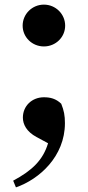

<svg xmlns="http://www.w3.org/2000/svg" viewBox="-20 -586 380 831"><path d="M170 -385C221 -385 262 -425 262 -475C262 -525 221 -566 170 -566C119 -566 78 -525 78 -475C78 -425 119 -385 170 -385ZM188 34C166 107 119 152 37 196L49 225C150 190 261 91 261 -53C261 -86 257 -107 245 -137C222 -159 198 -165 170 -165C118 -165 79 -127 79 -77C79 -48 95 -16 138 7Z"/></svg>

Font: Noto Serif CJK JP Black
Style: Regular
Weight: 900
Designer: Ryoko NISHIZUKA 西塚涼子 (kana & ideographs); Frank Grießhammer (Latin, Greek & Cyrillic); Wenlong ZHANG 张文龙 (bopomofo); San
Foundry: Adobe Systems Incorporated
Version: Version 1.001;PS 1.001;hotconv 16.6.54;makeotf.lib2.5.65590